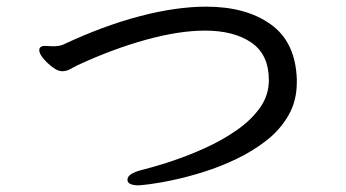

<svg xmlns="http://www.w3.org/2000/svg" viewBox="-20 -625 1040 577"><path d="M115 -487 139 -486Q159 -486 170 -491Q289 -547 399 -576Q509 -605 600 -605Q719 -605 793.5 -552Q868 -499 872 -387V-378Q872 -322 847 -278.5Q822 -235 781 -203Q740 -171 691 -147.5Q642 -124 592.5 -108.5Q543 -93 500.5 -84Q458 -75 430 -71.5Q402 -68 397 -68Q363 -68 363 -85Q363 -103 405 -114Q508 -140 596 -180Q647 -203 691 -233.5Q735 -264 761.5 -301.5Q788 -339 788 -384Q788 -461 735.5 -497Q683 -533 596 -533Q518 -533 418.5 -505.5Q319 -478 213 -429Q200 -422 189.5 -416.5Q179 -411 166.5 -411Q154 -411 138 -423Q122 -435 110 -449.5Q98 -464 98 -474Q98 -487 115 -487Z"/></svg>

Font: Moon Stars Kai HW
Style: Bold
Weight: 700
Designer: GuiWonder
Version: Version 1.101